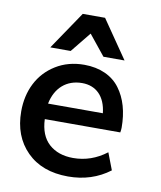

<svg xmlns="http://www.w3.org/2000/svg" viewBox="-84 -814 749 893"><g transform="rotate(10 290.0 -367.5)"><path d="M147.9 -306.6C163.1 -382.8 214.4 -428.2 288.1 -428.2C354 -428.2 398.4 -385.3 406.7 -306.6ZM297.9 11.2C372.6 11.2 438 -9.8 494.1 -52.2L463.4 -132.3C415.5 -95.7 363.3 -77.6 306.2 -77.6C258.8 -77.6 220.7 -90.8 191.9 -116.7C163.1 -142.6 147.5 -181.6 145.5 -232.9H502C503.4 -241.2 504.4 -248.5 504.4 -255.4C504.4 -329.6 486.8 -391.6 451.7 -438.5C417 -485.8 357.9 -513.7 283.2 -513.7C232.4 -513.7 187.5 -501.5 148.9 -477.5C110.4 -453.6 81.1 -421.9 61 -382.3C41 -342.8 31.2 -298.3 31.2 -250C31.2 -171.4 55.2 -108.4 103 -60.5C150.9 -12.7 215.8 11.2 297.9 11.2ZM209 -565.9 286.6 -661.6 363.8 -565.9H463.4L339.8 -745.6H234.4L112.8 -565.9Z"/></g></svg>

Font: Ride SemiBold
Style: Regular
Weight: 600
Version: Version 3.000